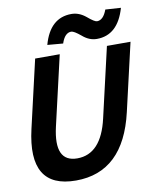

<svg xmlns="http://www.w3.org/2000/svg" viewBox="-102 -1044 953 1138"><g transform="rotate(-10 374.0 -474.5)"><path d="M55 -333 149 -740H297L200 -320Q153 -114 293 -114Q437 -114 484 -320L581 -740H723L629 -333Q549 14 263 14Q-25 14 55 -333ZM444 -826Q403 -860 387 -860Q348 -860 328 -799L234 -807Q277 -963 406 -963Q452 -963 493 -929Q534 -894 549 -894Q587 -894 609 -954L702 -948Q657 -791 530 -791Q484 -791 444 -826Z"/></g></svg>

Font: KaiGen Gothic CN Bold
Style: Bold
Weight: 700
Designer: Ryoko NISHIZUKA  (kana & ideographs); Paul D. Hunt (Latin, Greek & Cyrillic); Wenlong ZHANG  (bopomofo); Sandoll Communi
Foundry: Adobe Systems Incorporated
Version: Version 1.002.20150501